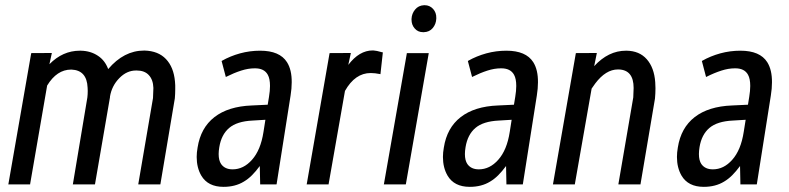

<svg xmlns="http://www.w3.org/2000/svg" viewBox="-20 -705 3017 734"><path d="M258.8 -2 314 -332.5Q315.4 -344.7 315.4 -357.4Q315.4 -363.8 314.9 -370.1Q312 -436.5 253.4 -439Q252.4 -439 252 -439Q197.3 -439 160.2 -377.9L95.2 -1.5V0H93.8H13.7H11.7L12.2 -2L99.1 -500.5L99.6 -502H101.1L175.8 -502.4H178.2L177.7 -500L168.9 -459.5Q219.7 -511.2 285.2 -511.2Q287.1 -511.2 289.6 -511.2Q326.7 -510.3 354.5 -491.7Q381.3 -474.1 393.6 -440.9Q453.6 -511.7 530.8 -511.7Q531.7 -511.7 532.7 -511.7Q585 -510.3 614.5 -479.2Q644 -448.2 648.9 -393.6Q650.4 -378.9 649.9 -363.8Q649.9 -346.7 648.4 -329.1L593.3 -1.5L592.8 0H591.3H510.7H508.8V-2L564.9 -330.1L566.4 -368.7Q565.4 -400.4 548.8 -418Q532.7 -435.5 502.4 -435.5Q501.5 -435.5 500 -435.5Q464.8 -435.5 436.5 -406.7Q407.2 -377 400.4 -335.4V-333.5V-333L343.3 -1.5L342.8 0H341.3H260.7H258.3Z M987.3 -200.7 994.6 -247.1 945.3 -244.1Q885.7 -241.2 856 -215.8Q826.2 -190.4 818.4 -142.6Q815.9 -127.9 815.9 -116.2Q815.9 -91.8 825.2 -78.1Q839.4 -57.6 869.1 -57.6Q911.1 -57.6 943.4 -94.2Q976.6 -131.3 987.3 -200.7ZM974.6 -511.2Q1049.3 -511.2 1077.1 -467.3Q1095.7 -438 1095.2 -390.1Q1095.2 -366.7 1090.8 -339.4L1037.6 -2L1037.1 0H1035.6H976.1H974.6V-1.5L973.1 -70.3Q958 -49.8 943.4 -35.2Q928.7 -20.5 912.1 -10.7Q879.4 9.3 834.5 9.3Q774.9 9.3 749.5 -33.7Q731.9 -64 731.9 -105Q731.9 -122.1 735.4 -141.1Q747.1 -216.3 799.8 -257.3Q852.5 -298.3 942.4 -301.8L1003.4 -304.7L1008.3 -334.5Q1012.2 -357.9 1012.2 -376.5Q1012.2 -403.8 1003.9 -418.9Q990.2 -444.3 953.6 -443.8Q928.7 -443.8 901.9 -435.1Q874.5 -426.3 845.2 -411.6L843.3 -410.6L842.8 -412.6L827.6 -470.2L827.1 -471.7L828.6 -472.7Q860.4 -490.7 897.7 -501Q935.1 -511.2 974.6 -511.2Z M1434.6 -421.4 1432.6 -421.9Q1413.1 -425.8 1397 -425.8Q1337.4 -425.8 1298.8 -357.4L1236.3 -1.5V0H1234.9H1154.3H1152.3L1152.8 -2L1239.7 -500.5L1240.2 -502H1241.7L1319.3 -502.4H1321.3L1320.8 -500L1311.5 -457Q1353.5 -512.2 1404.8 -512.2Q1405.8 -512.2 1407.2 -512.2Q1418.5 -511.7 1441.9 -504.9H1443.8L1443.4 -502.9L1434.6 -423.3Z M1565.4 -596.2Q1553.2 -609.9 1553.2 -629.9Q1553.2 -631.3 1553.2 -632.8Q1554.2 -653.3 1566.9 -668.5Q1579.6 -684.1 1601.1 -685.1Q1602.5 -685.1 1603.5 -685.1Q1622.6 -685.1 1635.7 -670.9Q1648.4 -656.7 1647.9 -636.7Q1647.9 -635.3 1647.9 -633.8Q1647 -612.8 1634.3 -597.7Q1621.6 -582.5 1600.1 -582Q1598.6 -582 1597.2 -582Q1577.6 -582 1565.4 -596.2ZM1531.2 0H1529.8H1449.7H1447.3L1447.8 -2L1535.2 -500.5V-502H1536.6H1617.2H1619.1L1618.7 -499.5L1531.7 -1.5Z M1928.7 -200.7 1936 -247.1 1886.7 -244.1Q1827.1 -241.2 1797.4 -215.8Q1767.6 -190.4 1759.8 -142.6Q1757.3 -127.9 1757.3 -116.2Q1757.3 -91.8 1766.6 -78.1Q1780.8 -57.6 1810.5 -57.6Q1852.5 -57.6 1884.8 -94.2Q1918 -131.3 1928.7 -200.7ZM1916 -511.2Q1990.7 -511.2 2018.6 -467.3Q2037.1 -438 2036.6 -390.1Q2036.6 -366.7 2032.2 -339.4L1979 -2L1978.5 0H1977.1H1917.5H1916V-1.5L1914.6 -70.3Q1899.4 -49.8 1884.8 -35.2Q1870.1 -20.5 1853.5 -10.7Q1820.8 9.3 1775.9 9.3Q1716.3 9.3 1690.9 -33.7Q1673.3 -64 1673.3 -105Q1673.3 -122.1 1676.8 -141.1Q1688.5 -216.3 1741.2 -257.3Q1793.9 -298.3 1883.8 -301.8L1944.8 -304.7L1949.7 -334.5Q1953.6 -357.9 1953.6 -376.5Q1953.6 -403.8 1945.3 -418.9Q1931.6 -444.3 1895 -443.8Q1870.1 -443.8 1843.3 -435.1Q1815.9 -426.3 1786.6 -411.6L1784.7 -410.6L1784.2 -412.6L1769 -470.2L1768.6 -471.7L1770 -472.7Q1801.8 -490.7 1839.1 -501Q1876.5 -511.2 1916 -511.2Z M2400.9 -332.5 2402.3 -368.7Q2402.3 -438 2344.7 -439.5Q2343.8 -439.5 2342.3 -439.5Q2295.9 -439.5 2255.4 -385.7L2241.7 -366.2L2177.7 -1.5V0H2176.3H2095.7H2093.8L2094.2 -2L2181.2 -500.5L2181.6 -502H2183.1L2259.3 -502.4H2261.7L2261.2 -500L2251.5 -452.1Q2305.7 -511.2 2373 -511.2Q2374 -511.2 2375 -511.2Q2424.3 -510.7 2452.6 -478.5Q2481 -446.3 2484.9 -390.6Q2485.4 -378.9 2485.8 -367.7Q2485.8 -347.7 2483.9 -328.1L2428.7 -1.5V0H2427.2H2346.2H2344.2V-2Z M2823.2 -200.7 2830.6 -247.1 2781.2 -244.1Q2721.7 -241.2 2691.9 -215.8Q2662.1 -190.4 2654.3 -142.6Q2651.9 -127.9 2651.9 -116.2Q2651.9 -91.8 2661.1 -78.1Q2675.3 -57.6 2705.1 -57.6Q2747.1 -57.6 2779.3 -94.2Q2812.5 -131.3 2823.2 -200.7ZM2810.5 -511.2Q2885.3 -511.2 2913.1 -467.3Q2931.6 -438 2931.2 -390.1Q2931.2 -366.7 2926.8 -339.4L2873.5 -2L2873 0H2871.6H2812H2810.5V-1.5L2809.1 -70.3Q2793.9 -49.8 2779.3 -35.2Q2764.6 -20.5 2748 -10.7Q2715.3 9.3 2670.4 9.3Q2610.8 9.3 2585.4 -33.7Q2567.9 -64 2567.9 -105Q2567.9 -122.1 2571.3 -141.1Q2583 -216.3 2635.7 -257.3Q2688.5 -298.3 2778.3 -301.8L2839.4 -304.7L2844.2 -334.5Q2848.1 -357.9 2848.1 -376.5Q2848.1 -403.8 2839.8 -418.9Q2826.2 -444.3 2789.6 -443.8Q2764.6 -443.8 2737.8 -435.1Q2710.4 -426.3 2681.2 -411.6L2679.2 -410.6L2678.7 -412.6L2663.6 -470.2L2663.1 -471.7L2664.6 -472.7Q2696.3 -490.7 2733.6 -501Q2771 -511.2 2810.5 -511.2Z"/></svg>

Font: MAUL Condensed Italic
Style: Condenced Regular Italic
Weight: 400
Italic angle: -12°
Designer: MAUL
Version: Version 1.0; 2020; ttfautohint (v1.8.3)